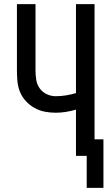

<svg xmlns="http://www.w3.org/2000/svg" viewBox="-20 -755 540 930"><path d="M400 155V0H348V-224Q324 -217 299.5 -213Q275 -209 250 -209Q223 -209 197 -214Q171 -219 147.5 -232Q124 -245 105.5 -265Q87 -285 77 -309.5Q67 -334 64.5 -360.5Q62 -387 62 -414V-735H152V-414Q152 -391 155.5 -368.5Q159 -346 172 -327.5Q185 -309 206 -299Q227 -289 250 -289Q275 -289 299.5 -293Q324 -297 348 -304V-735H438V-80H481V155Z"/></svg>

Font: Iosevka Bendy Medium
Style: Regular
Weight: 500
Monospace: yes
Designer: Belleve Invis
Foundry: Belleve Invis
Version: Version 30.1.2